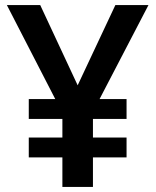

<svg xmlns="http://www.w3.org/2000/svg" viewBox="-20 -800 612 754"><path d="M285 -465 138 -780H7L197 -411H93V-333H225V-260H93V-182H225V-66H345V-182H477V-260H345V-333H477V-411H371L563 -780H433Z"/></svg>

Font: Noto Sans Malayalam UI SemiBold
Style: Regular
Weight: 600
Designer: Jelle Bosma - Monotype Design Team
Foundry: Monotype Imaging Inc.
Version: Version 2.104